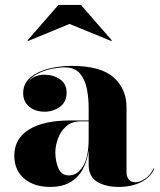

<svg xmlns="http://www.w3.org/2000/svg" viewBox="-20 -728 632 758"><path d="M254.5 -633.5 90.5 -566 88.5 -568.5 210.5 -708.5H299.5L421.5 -568.5L419.5 -566ZM258.5 -252.5H330V-304.5Q330 -340.5 323 -376.8Q316 -413 295.8 -437.5Q275.5 -462 235.5 -462Q212.5 -462 185 -456.5Q157.5 -451 132.8 -439Q108 -427 92.5 -408Q117.5 -433 156 -433Q191 -433 217 -414.8Q243 -396.5 243 -362Q243 -325.5 216.5 -306.2Q190 -287 156 -287Q119.5 -287 95.5 -306.8Q71.5 -326.5 71.5 -360Q71.5 -398.5 100 -422.2Q128.5 -446 172.2 -457Q216 -468 261.5 -468Q378 -468 428.8 -422.2Q479.5 -376.5 479.5 -304.5V-47.5Q479.5 -31.5 488 -20Q496.5 -8.5 516 -8.5Q530 -8.5 551 -21.2Q572 -34 586.5 -63.5L589 -62Q573.5 -27 536 -8.5Q498.5 10 448.5 10Q397.5 10 363.8 -10.2Q330 -30.5 330 -78V-134Q320.5 -65 282.5 -27.5Q244.5 10 179 10Q114 10 75.2 -23.2Q36.5 -56.5 36.5 -113.5Q36.5 -180.5 94.2 -216.5Q152 -252.5 258.5 -252.5ZM252.5 -35.5Q284.5 -35.5 307.2 -70.8Q330 -106 330 -180.5V-249H299.5Q263 -249 240.8 -228.8Q218.5 -208.5 208.5 -180Q198.5 -151.5 198.5 -127.5Q198.5 -92 210.5 -63.8Q222.5 -35.5 252.5 -35.5Z"/></svg>

Font: Bodoni* 48
Style: Bold
Weight: 700
Version: Version 2.2